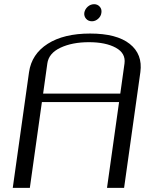

<svg xmlns="http://www.w3.org/2000/svg" viewBox="-20 -913 706 933"><path d="M583 0H500L558.6 -417H183.6L125 0H42L121.1 -562.5Q133.8 -650.4 211.9 -700.2Q290 -750 418 -750Q546.9 -750 610.4 -699.7Q673.8 -649.4 662.1 -562.5ZM189.5 -458H564.5L585 -604.5Q591.8 -654.3 542.5 -681.2Q493.2 -708 412.1 -708Q331.1 -708 273.9 -681.2Q216.8 -654.3 210 -604.5ZM437.5 -892.6Q454.1 -892.6 464.8 -880.4Q475.6 -868.2 472.7 -850.6Q470.7 -834 457 -821.8Q443.4 -809.6 426.8 -809.6Q409.2 -809.6 398.4 -821.8Q387.7 -834 389.6 -850.6Q392.6 -868.2 406.2 -880.4Q419.9 -892.6 437.5 -892.6Z"/></svg>

Font: okolaks
Style: RegularItalic
Weight: 500
Italic angle: -8°
Version: Version 000.6.0